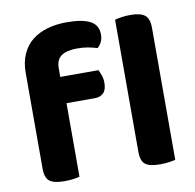

<svg xmlns="http://www.w3.org/2000/svg" viewBox="-77 -756 853 841"><g transform="rotate(-10 349.5 -335.0)"><path d="M204 -446H374Q379 -436 384.5 -421Q390 -406 390 -388Q390 -356 375.5 -342Q361 -328 338 -328H211V-1Q201 2 183 4.5Q165 7 143 7Q98 7 78 -7.5Q58 -22 58 -64V-489Q58 -538 74.5 -574Q91 -610 120 -632.5Q149 -655 188 -666Q227 -677 272 -677Q343 -677 377.5 -658.5Q412 -640 412 -598Q412 -579 404.5 -564.5Q397 -550 387 -542Q368 -548 346.5 -552Q325 -556 298 -556Q252 -556 228 -539.5Q204 -523 204 -484ZM568 7Q523 7 503.5 -7.5Q484 -22 484 -64V-651Q494 -654 512.5 -657Q531 -660 553 -660Q597 -660 617 -645Q637 -630 637 -588V-1Q626 2 608 4.5Q590 7 568 7Z"/></g></svg>

Font: Baloo Tammudu 2
Style: Bold
Weight: 700
Designer: Maithili Shingre, Omkar Shende and Ek Type
Foundry: Ek Type
Version: Version 1.640;hotconv 1.0.111;makeotfexe 2.5.65597; ttfautoh